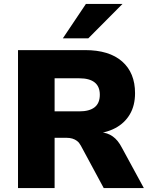

<svg xmlns="http://www.w3.org/2000/svg" viewBox="-20 -961 769 981"><path d="M72 0V-705H415Q538 -705 604 -647Q670 -589 670 -485Q670 -422 643.5 -377Q617 -332 569 -306.5Q521 -281 455 -277L460 -286L495 -285Q529 -283 556 -264Q583 -245 603 -206L715 0H510L393 -217Q385 -232 374 -240.5Q363 -249 349.5 -253Q336 -257 318 -257H259V0ZM259 -392H385Q437 -392 463.5 -413Q490 -434 490 -477Q490 -519 463.5 -540Q437 -561 385 -561H259ZM301 -765 419 -941H606L431 -765Z"/></svg>

Font: Nunito Sans 10pt Black
Style: Regular
Weight: 900
Designer: Vernon Adams
Foundry: Vernon Adams
Version: Version 3.101;gftools[0.9.27]